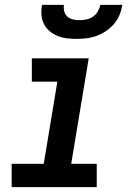

<svg xmlns="http://www.w3.org/2000/svg" viewBox="-20 -770 540 790"><path d="M28 0V-96H160L216 -434H111V-530H345L273 -96H378V0ZM295 -610Q274 -610 254 -612.5Q234 -615 216 -622.5Q198 -630 183.5 -642.5Q169 -655 160.5 -672Q152 -689 150.5 -709.5Q149 -730 153 -750H243Q241 -736 244.5 -723Q248 -710 257.5 -701.5Q267 -693 280.5 -690Q294 -687 307 -687Q322 -687 336 -690Q350 -693 362.5 -701.5Q375 -710 382.5 -723Q390 -736 393 -750H483Q480 -729 472 -709Q464 -689 449.5 -672Q435 -655 416.5 -642.5Q398 -630 377.5 -622.5Q357 -615 336 -612.5Q315 -610 295 -610Z"/></svg>

Font: Iosevka Slab Oblique
Style: Bold
Weight: 700
Italic angle: -9°
Monospace: yes
Designer: Belleve Invis
Foundry: Belleve Invis
Version: Version 11.1.1; ttfautohint (v1.8.3)